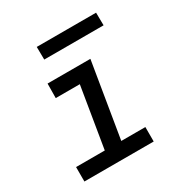

<svg xmlns="http://www.w3.org/2000/svg" viewBox="-164 -837 928 967"><g transform="rotate(-30 300.0 -353.5)"><path d="M454 0H51V-84H218L276 -436H136L137 -520H386L314 -84H454ZM183 -633 182 -707H527L528 -633Z"/></g></svg>

Font: Iosevka Md Ex Obl
Style: Regular
Weight: 500
Width: 7
Italic angle: -9°
Monospace: yes
Designer: Belleve Invis
Foundry: Belleve Invis
Version: Version 32.5.0; ttfautohint (v1.8.4)